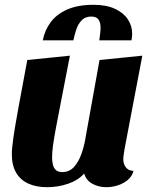

<svg xmlns="http://www.w3.org/2000/svg" viewBox="-20 -760 629 800"><path d="M176 20Q131.3 20 98.2 5Q65 -10 47.2 -40.5Q29.3 -71 29.3 -117.3Q29.3 -142.3 36 -188.3Q42.7 -234.3 57 -312.3Q71.3 -390.3 93.7 -510L271.3 -528Q250.7 -421.3 236.5 -348.8Q222.3 -276.3 213.5 -229.5Q204.7 -182.7 200.8 -153.5Q197 -124.3 197 -104.3Q197 -89 200.2 -74.8Q203.3 -60.7 212.5 -51.8Q221.7 -43 239.7 -43Q269 -43 288.2 -64.2Q307.3 -85.3 318.5 -116.7Q329.7 -148 334.7 -176.7L394.7 -510L573 -528L498.7 -137.7Q497.7 -129.3 495.7 -117.3Q493.7 -105.3 493.7 -95.7Q493.7 -77.7 503.8 -63.5Q514 -49.3 536.3 -47.7Q530 -24.3 511.3 -9.3Q492.7 5.7 469.3 12.8Q446 20 423 20Q391.3 20 365.2 5.8Q339 -8.3 330.7 -37Q305.7 -8.7 263.5 5.7Q221.3 20 176 20ZM158.3 -592Q166.3 -634 191.2 -667.5Q216 -701 260.3 -720.5Q304.7 -740 369.7 -740Q423 -740 458.7 -723.5Q494.3 -707 512.5 -679.7Q530.7 -652.3 530.7 -619.3Q530.7 -607 527.7 -592H393.7Q395.7 -605.7 397.3 -619.7Q399 -633.7 399 -645Q399 -664.7 390.8 -677.8Q382.7 -691 359.7 -691Q335 -691 320.2 -675.3Q305.3 -659.7 297.8 -636.8Q290.3 -614 285.7 -592Z"/></svg>

Font: Sansita Swashed Light
Style: Regular
Weight: 300
Designer: Pablo Cosgaya
Foundry: Omnibus-Type
Version: Version 1.003